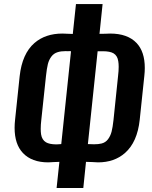

<svg xmlns="http://www.w3.org/2000/svg" viewBox="-20 -893 746 944"><path d="M258.3 31.2 272 -97.2 245.1 -96.2Q230.5 -94.7 217.3 -94.7Q136.2 -94.7 92.8 -140.6Q51.8 -183.6 51.8 -264.6Q51.8 -283.7 54.2 -304.7L76.7 -518.6Q88.9 -628.9 149.4 -681.6Q203.1 -728 287.1 -728Q297.9 -728 309.6 -727.1L337.9 -726.1L353.5 -873H484.4L469.2 -726.6L498.5 -727.1Q510.3 -728 521.5 -728Q607.4 -728 651.4 -681.6Q691.9 -639.2 691.9 -558.6Q691.9 -539.6 689.5 -518.6L667 -304.7Q655.3 -193.8 594.2 -140.6Q542 -94.7 461.9 -94.7Q448.7 -94.7 434.6 -96.2L402.8 -97.2L389.6 31.2ZM267.1 -183.6Q277.3 -183.6 281.2 -184.6L329.1 -640.6Q327.6 -641.6 321.8 -641.6Q319.8 -641.6 318.4 -641.6Q315.4 -641.6 314.9 -641.1Q308.6 -641.6 302.7 -641.6Q279.8 -641.6 264.2 -636.7Q244.6 -630.9 232.7 -615Q220.7 -599.1 215.3 -577.6Q210 -556.2 206.1 -519.5L183.1 -303.7Q180.2 -279.3 180.2 -259.8Q180.2 -244.1 182.1 -231.9Q186.5 -205.1 206.1 -193.4Q222.7 -183.6 255.4 -183.1Q261.2 -183.1 267.1 -183.6ZM428.7 -184.1Q435.5 -183.6 441.9 -183.6Q464.4 -183.6 479.5 -187.5Q499 -192.4 511 -208.3Q522.9 -224.1 528.6 -245.6Q534.2 -267.1 538.1 -303.7L560.5 -519.5Q563.5 -544.4 563.5 -564.5Q563.5 -580.1 561.5 -591.8Q557.6 -619.1 538.1 -630.9Q520.5 -641.1 485.4 -641.1Q481 -641.1 476.6 -641.1H460L412.1 -184.6Q413.1 -184.6 420.4 -184.3Q427.7 -184.1 428.7 -184.1Z"/></svg>

Font: Oswald
Style: Medium
Weight: 500
Designer: Vernon Adams
Foundry: Vernon Adams
Version: 3.0; ttfautohint (v0.94.23-7a4d-dirty) -l 8 -r 50 -G 150 -x 